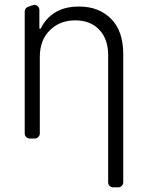

<svg xmlns="http://www.w3.org/2000/svg" viewBox="-20 -580 620 804"><path d="M432.9 183.6V-349.4Q432.9 -416.2 395.6 -455.6Q358.7 -494.7 295.1 -494.7Q230.5 -494.7 188.9 -453.5Q146.7 -412.6 146.7 -340.9V-21Q146.7 -12.4 140.4 -6.2Q134.2 0 125.7 0H104Q95.5 0 89.5 -6.2Q83.5 -12.4 83.5 -21V-531.6Q83.5 -540.1 88.8 -545.5Q92.3 -549.7 96.9 -551.1L116.8 -558.2Q120 -559.7 123.9 -559.7Q130.7 -559.7 136 -555.8Q141.3 -551.8 143.8 -545.5L144.9 -539.1V-459.9H150.6Q169.7 -501.8 210.2 -527.3Q250 -552.6 311.1 -552.6Q393.8 -552.6 445 -501.4Q496.1 -450.3 496.1 -353.3V183.6Q496.1 192.1 489.9 198.3Q483.7 204.5 475.1 204.5H453.5Q445 204.5 438.9 198.3Q432.9 192.1 432.9 183.6Z"/></svg>

Font: DeltaSans Light
Style: Regular
Weight: 300
Designer: Rasmus Andersson
Foundry: rsms
Version: Version 3.012